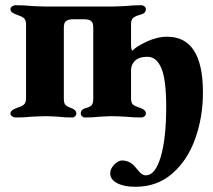

<svg xmlns="http://www.w3.org/2000/svg" viewBox="-20 -448 819 737"><path d="M403 217Q403 200 418.5 184Q434 168 448 168Q479 168 500 194Q514 212 522.5 218.5Q531 225 540 225Q576 225 597 154Q618 83 618 -37Q618 -142 599.5 -186Q581 -230 546 -230Q515 -230 501 -217Q483 -202 483 -177V-70Q483 -52 491 -46Q499 -40 520 -33Q540 -26 540 -12Q540 -6 534.5 -1.5Q529 3 523 3Q492 3 463 0Q427 -2 411 -2Q394 -2 362 0Q337 3 306 3Q300 3 295 -1.5Q290 -6 290 -12Q290 -28 309 -33Q325 -37 331.5 -44Q338 -51 338 -70V-342Q338 -361 329.5 -367.5Q321 -374 304 -374H259Q243 -374 234 -367.5Q225 -361 225 -342V-70Q225 -52 231 -45.5Q237 -39 254 -33Q273 -26 273 -12Q273 -6 268 -1.5Q263 3 257 3Q227 3 203 0Q171 -2 155 -2Q139 -2 101 0Q71 3 40 3Q33 3 26.5 -1.5Q20 -6 20 -12Q20 -25 43 -33Q62 -39 71 -46Q80 -53 80 -71V-354Q80 -372 71 -379Q62 -386 43 -392Q20 -400 20 -413Q20 -419 26.5 -423.5Q33 -428 40 -428Q71 -428 101 -425Q139 -423 155 -423H411Q427 -423 463 -425Q492 -428 523 -428Q529 -428 534.5 -423.5Q540 -419 540 -413Q540 -397 520 -392Q501 -387 492 -380Q483 -373 483 -355V-280Q483 -257 488 -253Q502 -269 542.5 -288Q583 -307 622 -307Q759 -307 759 -93Q759 1 729.5 84Q700 167 641.5 218Q583 269 500 269Q456 269 429.5 255Q403 241 403 217Z"/></svg>

Font: EB Garamond ExtraBold
Style: Regular
Weight: 800
Designer: Georg Duffner and Octavio Pardo
Foundry: Georg Duffner
Version: Version 1.000